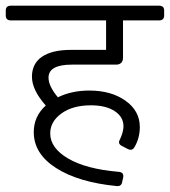

<svg xmlns="http://www.w3.org/2000/svg" viewBox="-45 -569 589 666"><path d="M506.5 -549.3Q524.4 -549.3 524.4 -532.3V-515.3Q524.4 -498.2 506.5 -498.2H381.7V-368.6Q381.7 -357.1 375.3 -351Q369 -344.8 357.9 -344.8H204.5Q123.3 -344.8 123.3 -299.6Q123.3 -270.3 155.8 -231.5Q203.7 -254.9 264.8 -254.9Q340.9 -254.9 390.4 -219.6Q440 -184.3 440 -128.4Q440 -90 421.3 -58.3Q416.2 -49.5 408.2 -49.5Q403.5 -49.5 398.7 -51.9L376.5 -63.4Q367.8 -68.6 367.8 -75.3Q367.8 -80.9 371 -85.2Q383.3 -111.8 383.3 -130.8Q383.3 -163.7 352.6 -183.7Q321.8 -203.7 270.3 -203.7Q207.3 -203.7 168.3 -175.6Q129.2 -147.4 129.2 -106.2Q129.2 -55.5 191.6 -19Q254.1 17.4 366.2 27Q384.9 28.1 382.5 45.6L378.9 61.8Q376.5 77.7 360.3 76.5Q227.1 63.4 149.6 13.9Q72.1 -35.7 72.1 -110.6Q72.1 -165.7 113.8 -202.9Q65.8 -257.2 65.8 -302.8Q65.8 -348.4 100.7 -372.2Q135.6 -396 201.3 -396H323V-498.2H-7.1Q-25 -498.2 -25 -515.3V-532.3Q-25 -549.3 -7.1 -549.3Z"/></svg>

Font: Jaldi
Style: Regular
Weight: 400
Designer: Pablo Cosgaya and Nicolas Silva
Foundry: Omnibus-Type
Version: Version 1.001;PS 001.001;hotconv 1.0.70;makeotf.lib2.5.58329